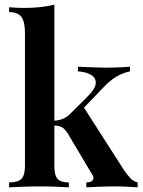

<svg xmlns="http://www.w3.org/2000/svg" viewBox="-20 -803 614 823"><path d="M213 -783V-93Q213 -51 227 -36Q241 -21 275 -21V0Q258 -1 223 -2.5Q188 -4 152 -4Q115 -4 76.5 -2.5Q38 -1 19 0V-21Q56 -21 71.5 -36Q87 -51 87 -93V-663Q87 -708 72.5 -729.5Q58 -751 19 -751V-772Q51 -769 81 -769Q119 -769 152 -772.5Q185 -776 213 -783ZM537 -517V-497Q507 -491 479 -474.5Q451 -458 424 -429L325 -326L336 -348L512 -73Q526 -53 538.5 -39.5Q551 -26 570 -21V0Q557 -1 529 -2.5Q501 -4 473 -4Q439 -4 403.5 -2.5Q368 -1 350 0V-21Q370 -21 377.5 -30.5Q385 -40 375 -55L271 -230Q257 -252 244 -258.5Q231 -265 209 -265V-285Q234 -287 250.5 -294Q267 -301 282 -316L357 -391Q390 -424 390.5 -447Q391 -470 369.5 -482.5Q348 -495 314 -497V-517Q341 -516 374 -514.5Q407 -513 430 -513Q448 -513 468.5 -513.5Q489 -514 507.5 -515Q526 -516 537 -517Z"/></svg>

Font: Playfair Display SemiBold
Style: Regular
Weight: 600
Designer: Claus Eggers Sørensen
Foundry: Claus Eggers Sørensen
Version: Version 1.203